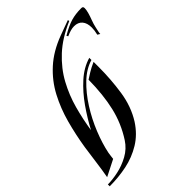

<svg xmlns="http://www.w3.org/2000/svg" viewBox="-225 -805 950 950"><g transform="rotate(-45 250.0 -330.0)"><path d="M5 -7Q13 -51 19 -97.5Q25 -144 32 -191Q44 -266 63.5 -338Q83 -410 116.5 -473.5Q150 -537 204 -586Q258 -635 338 -665L417 -694L419 -686Q335 -650 280 -599Q225 -548 192 -487Q159 -426 141 -360Q123 -294 113 -228Q142 -283 179.5 -336.5Q217 -390 262.5 -431Q308 -472 360 -487V-472Q312 -458 269 -417Q226 -376 190.5 -320Q155 -264 130.5 -203Q106 -142 95 -88Q94 -81 92 -67Q90 -53 90 -50ZM482 -532 469 -540Q475 -564 475 -584Q475 -616 460 -633.5Q445 -651 417 -651Q394 -651 362 -636L357 -644Q403 -671 434.5 -680Q466 -689 503 -689H507Q518 -689 518 -677Q518 -665 513 -647Q508 -629 501 -611Q497 -600 494 -590.5Q491 -581 489 -571Q487 -560 484.5 -550Q482 -540 482 -532ZM-18 34V21Q14 21 54.5 12.5Q95 4 133.5 -17Q172 -38 196 -75Q242 -146 261 -227.5Q280 -309 281 -413Q295 -422 313.5 -433.5Q332 -445 361 -458V-423Q361 -336 348.5 -253Q336 -170 295 -105Q260 -51 210 -20.5Q160 10 102 22Q44 34 -18 34Z"/></g></svg>

Font: Kings
Style: Regular
Weight: 400
Designer: Robert E. Leuschke
Foundry: Robert E. Leuschke
Version: Version 1.010; ttfautohint (v1.8.3)